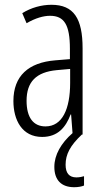

<svg xmlns="http://www.w3.org/2000/svg" viewBox="-20 -562 431 802"><path d="M254 126C254 83 273 46 322 0H325V-360C325 -485 288 -542 195 -542C153 -542 110 -530 73 -507L91 -465C129 -487 162 -496 189 -496C248 -496 272 -459 272 -358V-315L211 -310C99 -301 36 -245 36 -140C36 -61 72 10 156 10C222 10 255 -31 275 -84H277L283 -6C235 36 207 85 207 135C207 190 236 220 290 220C307 220 322 217 331 213V174C325 176 312 179 299 179C269 179 254 161 254 126ZM217 -269 273 -274V-216C273 -106 240 -34 170 -34C120 -34 91 -70 91 -141C91 -220 131 -261 217 -269Z"/></svg>

Font: Noto Sans Khmer UI ExtraCondensed Light
Style: Regular
Weight: 300
Width: 2
Designer: Danh Hong and the Monotype Design Team
Foundry: Monotype Imaging Inc.
Version: Version 2.002